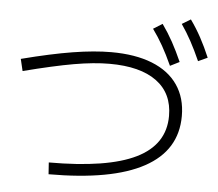

<svg xmlns="http://www.w3.org/2000/svg" viewBox="-55 -874 1048 925"><g transform="rotate(5 469.0 -411.5)"><path d="M766.6 -340.8Q766.6 -450.2 687.5 -508.3Q608.4 -566.4 460 -566.4Q384.8 -566.4 287.8 -549.6Q190.9 -532.7 44.9 -495.1L31.2 -552.7Q173.3 -589.4 277.6 -606.2Q381.8 -623 462.9 -623Q579.1 -623 660.9 -590.6Q742.7 -558.1 785.4 -495.8Q828.1 -433.6 828.1 -345.7Q828.1 -179.2 673.1 -95Q518.1 -10.7 212.9 -10.7L209 -67.4Q492.7 -67.4 629.6 -134.8Q766.6 -202.1 766.6 -340.8ZM653.3 -752.9 697.3 -780.3Q725.6 -740.7 748.8 -698.5Q772 -656.2 794.9 -604.5L750 -582Q725.6 -635.7 702.9 -675.8Q680.2 -715.8 653.3 -752.9ZM789.1 -788.1 831.1 -813.5Q859.4 -773.9 882.6 -731.2Q905.8 -688.5 927.7 -636.7L882.8 -616.2Q859.4 -668.9 837.2 -709.7Q814.9 -750.5 789.1 -788.1Z"/></g></svg>

Font: Pretendard Light
Style: Regular
Weight: 300
Designer: Base glyphs from Inter by Rasmus Andersson; Hangeul glyphs from Noto Sans CJK(Source Han Sans) by Jang Soo-young and Kan
Foundry: Kil Hyung-jin
Version: Version 1.309